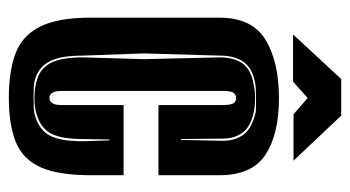

<svg xmlns="http://www.w3.org/2000/svg" viewBox="-199 -582 793 435"><g transform="rotate(90 197.5 -364.5)"><path d="M202 12Q142 12 101.5 -3Q61 -18 40.5 -58.5Q20 -99 20 -173V-465Q20 -539 70 -569.5Q120 -600 202 -600Q284 -600 330.5 -569.5Q377 -539 377 -465V-327H218V-473Q218 -490 214 -497Q210 -503 202 -503Q195 -503 190 -497Q186 -490 186 -473V-110Q186 -92 190 -87Q194 -80 202 -80Q210 -80 214 -87Q218 -92 218 -110V-248H377V-174Q377 -99 358.5 -59Q340 -19 301 -3.5Q262 12 202 12ZM202 -44Q214 -44 224.5 -44.5Q235 -45 244 -48Q274 -57 287 -80.5Q300 -104 300 -156L298 -216H296L295 -156Q295 -108 283 -84.5Q271 -61 242 -52Q226 -46 202 -46Q178 -46 160 -52Q134 -60 122 -84Q110 -108 110 -156L114 -294L110 -466Q110 -496 122 -515Q134 -534 163 -541Q172 -543 182 -544.5Q192 -546 202 -546Q223 -546 238 -542Q268 -535 281 -517Q294 -499 294 -473L295 -378H297L299 -473Q299 -501 285 -519.5Q271 -538 239 -546Q236 -547 232 -547.5Q228 -548 223 -548H202Q191 -548 180.5 -547.5Q170 -547 163 -545Q132 -538 119 -518Q106 -498 106 -466L101 -294L106 -156Q106 -105 119 -80.5Q132 -56 158 -48Q167 -45 178 -44.5Q189 -44 202 -44ZM58 -632 159 -741H242L344 -633H239L202 -665L165 -632Z"/></g></svg>

Font: Alumni Sans Inline One
Style: Regular
Weight: 400
Designer: Robert E. Leuschke
Foundry: Robert E. Leuschke
Version: Version 1.100; ttfautohint (v1.8.3)